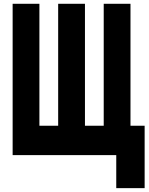

<svg xmlns="http://www.w3.org/2000/svg" viewBox="-20 -820 790 1015"><path d="M188.3 -800V-155.3H287.5V-800H429.1V-155.3H528.3V-800H669.8V-155.3H744.6V174.6H594.6V0H46.8V-800Z"/></svg>

Font: Martian Mono VF sWd Rg
Style: Regular
Weight: 400
Width: 6
Monospace: yes
Designer: Roman Shamin
Foundry: Evil Martians
Version: Version 1.100